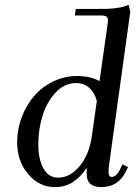

<svg xmlns="http://www.w3.org/2000/svg" viewBox="-20 -766 568 793"><path d="M50.8 -178.2Q50.8 -231 69.3 -280.8Q87.9 -330.6 120.1 -368.4Q152.3 -406.2 199.2 -429.2Q246.1 -452.1 298.8 -452.1Q351.6 -452.1 391.1 -431.2L423.8 -662.1Q425.8 -675.8 425.8 -682.1Q425.8 -693.4 419.4 -697.8Q413.1 -702.1 396 -702.1H289.1L293 -729H363.8Q404.8 -729 424.1 -729.5Q443.4 -730 468 -733.9Q492.7 -737.8 511.2 -746.1L518.1 -717.8L433.1 -104Q428.2 -68.8 428.2 -58.1Q428.2 -35.2 440.9 -35.2Q460 -35.2 475.1 -64.9L485.8 -86.9L508.8 -76.2L498 -54.2Q466.8 6.8 397.9 6.8Q337.9 6.8 337.9 -47.9Q337.9 -64.5 338.9 -73.2Q312.5 -34.7 281 -13.9Q249.5 6.8 206.1 6.8Q142.1 6.8 96.4 -46.9Q50.8 -100.6 50.8 -178.2ZM138.2 -169.9Q138.2 -108.4 159.4 -70.3Q180.7 -32.2 220.2 -32.2Q268.6 -32.2 308.1 -78.9Q347.7 -125.5 358.9 -201.2L379.9 -349.1Q370.6 -383.8 348.6 -403.3Q326.7 -422.9 293.9 -422.9Q245.6 -422.9 209 -383.1Q172.4 -343.3 155.3 -286.6Q138.2 -230 138.2 -169.9Z"/></svg>

Font: Dihjauti S
Style: Bold Italic
Weight: 700
Italic angle: -9°
Designer: T. Christopher White
Version: Version 3.0.0